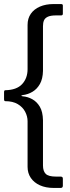

<svg xmlns="http://www.w3.org/2000/svg" viewBox="-20 -762 345 947"><path d="M116 -639Q116 -671 132 -694Q148 -717 177 -729.5Q206 -742 244 -742H281Q290 -742 290 -735V-694Q290 -686 281 -686H256Q230 -686 216 -679.5Q202 -673 197 -661.5Q192 -650 192 -633V-412Q191 -373 177 -348Q163 -323 140.5 -309.5Q118 -296 92 -293Q86 -292 85.5 -290Q85 -288 92 -287Q117 -285 139.5 -272.5Q162 -260 176.5 -235.5Q191 -211 192 -169V54Q192 82 205.5 95.5Q219 109 256 109H279Q290 109 290 119V154Q290 165 279 165H245Q206 165 177 152Q148 139 132 115.5Q116 92 116 61V-164Q116 -188 104 -211Q92 -234 67.5 -248.5Q43 -263 6 -263Q0 -263 0 -273V-307Q0 -317 6 -317Q62 -318 89 -347Q116 -376 116 -421V-639Z"/></svg>

Font: Libre Franklin
Style: Regular
Weight: 400
Designer: Pablo Impallari, Rodrigo Fuenzalida, Nhung Nguyen
Foundry: Impallari Type
Version: Version 3.000